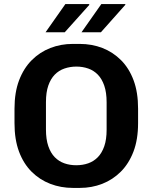

<svg xmlns="http://www.w3.org/2000/svg" viewBox="-20 -910 746 940"><path d="M337 10Q278 10 226 -10Q174 -30 134.5 -69.5Q95 -109 73 -168Q51 -227 51 -307V-378Q51 -458 73.5 -517Q96 -576 135.5 -615.5Q175 -655 226.5 -675Q278 -695 336 -695H370Q430 -695 481.5 -675Q533 -655 572.5 -615.5Q612 -576 634 -517Q656 -458 656 -378V-307Q656 -227 633.5 -168Q611 -109 571.5 -69.5Q532 -30 480.5 -10Q429 10 371 10ZM353 -101Q385 -101 412 -110.5Q439 -120 459 -140.5Q479 -161 490.5 -194Q502 -227 502 -275V-409Q502 -457 490.5 -490.5Q479 -524 459 -544.5Q439 -565 412 -574.5Q385 -584 354 -584Q323 -584 295.5 -574.5Q268 -565 248 -544.5Q228 -524 216.5 -491Q205 -458 205 -410V-276Q205 -228 216.5 -194.5Q228 -161 248 -140.5Q268 -120 295 -110.5Q322 -101 353 -101ZM379 -752 476 -890H593L594 -887L474 -752ZM203 -752 300 -890H415L418 -887L297 -752Z"/></svg>

Font: Chivo Medium SemiBold
Style: Regular
Weight: 600
Version: Version 2.002